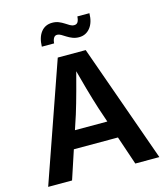

<svg xmlns="http://www.w3.org/2000/svg" viewBox="-133 -1038 992 1141"><g transform="rotate(-15 362.5 -468.0)"><path d="M20.5 0 274.4 -727.5H446.3L704.6 0H556.6L430.7 -372.6Q411.1 -433.6 390.1 -508.1Q369.1 -582.5 344.2 -676.8H374.5Q349.6 -582 329.3 -507.3Q309.1 -432.6 290.5 -372.6L167.5 0ZM171.4 -176.3V-284.2H553.7V-176.3ZM429.2 -811.5Q407.7 -811.5 389.4 -818.6Q371.1 -825.7 356.4 -835.2Q341.8 -844.7 329.1 -852.1Q316.4 -859.4 305.7 -859.4Q291 -859.4 283.7 -846.4Q276.4 -833.5 275.4 -814.5H199.7Q201.2 -871.6 226.6 -903.8Q252 -936 295.4 -936Q317.9 -936 335.4 -928.7Q353 -921.4 367.2 -912.1Q381.3 -902.8 393.8 -895.5Q406.2 -888.2 418.9 -888.2Q434.6 -888.2 441.7 -899.7Q448.7 -911.1 450.2 -933.6H524.4Q523.4 -876 497.1 -843.8Q470.7 -811.5 429.2 -811.5Z"/></g></svg>

Font: V-Inter
Style: SemiBold-600
Weight: 600
Designer: Rasmus Andersson
Foundry: rsms
Version: Version 4.000;git-4146feb